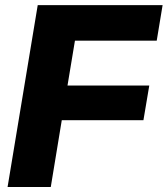

<svg xmlns="http://www.w3.org/2000/svg" viewBox="-20 -748 670 768"><path d="M10.3 0 130.9 -727.5H630.4L606.9 -585.4H279.8L250 -405.8H577.1L553.7 -267.1H227.1L183.1 0Z"/></svg>

Font: Inter 17pt ExtraBold
Style: Italic
Weight: 800
Italic angle: -9.3988°
Version: Version 4.001;git-66647c0bb